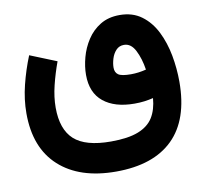

<svg xmlns="http://www.w3.org/2000/svg" viewBox="-73 -489 848 793"><g transform="rotate(-10 351.0 -93.0)"><path d="M192.4 -266.1Q175.3 -219.7 163.3 -171.1Q151.4 -122.6 151.4 -78.6Q151.4 12.7 198.7 55.7Q246.1 98.6 352.5 98.6Q424.8 98.6 467.5 81.8Q510.3 64.9 530.3 32.5Q550.3 0 554.2 -47.9Q535.6 -43.5 516.6 -41Q497.6 -38.6 475.6 -38.6Q392.6 -38.6 345.5 -76.9Q298.3 -115.2 298.3 -189.9Q298.3 -225.1 308.6 -263.2Q318.8 -301.3 340.6 -334.7Q362.3 -368.2 396.2 -388.9Q430.2 -409.7 477.5 -409.7Q531.7 -409.7 569.3 -381.8Q606.9 -354 629.9 -307.9Q652.8 -261.7 663.1 -206.3Q673.3 -150.9 673.3 -95.7Q673.3 63 591.1 143.8Q508.8 224.6 352.1 224.6Q199.7 224.6 114 146.7Q28.3 68.8 28.3 -76.2Q28.3 -134.3 43.2 -194.3Q58.1 -254.4 81.1 -311ZM545.9 -168.9Q538.6 -216.3 521 -250.7Q503.4 -285.2 474.1 -285.2Q453.6 -285.2 440.7 -271.2Q427.7 -257.3 421.6 -237.3Q415.5 -217.3 415.5 -199.7Q415.5 -179.7 429 -170.2Q442.4 -160.6 481.9 -160.6Q513.2 -160.6 545.9 -168.9Z"/></g></svg>

Font: Vazir WOL-UI
Style: Bold-WOL-UI
Weight: 700
Designer: Saber Rastikerdar
Foundry: Saber Rastikerdar
Version: Version 30.1.0